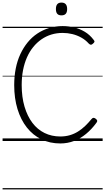

<svg xmlns="http://www.w3.org/2000/svg" viewBox="-20 -1092 815 1487"><path d="M447 19Q366 19 300.5 -13Q235 -45 188 -104.5Q141 -164 115.5 -247.5Q90 -331 90 -433Q90 -501 102 -561.5Q114 -622 137.5 -672.5Q161 -723 194 -763.5Q227 -804 269 -832Q311 -860 360.5 -875Q410 -890 465 -890Q511 -890 554.5 -879.5Q598 -869 636.5 -846Q675 -823 704 -785Q713 -775 711.5 -768.5Q710 -762 700 -754Q691 -745 683.5 -745.5Q676 -746 667 -755Q642 -783 609.5 -801Q577 -819 540.5 -828Q504 -837 465 -837Q419 -837 378 -824.5Q337 -812 301.5 -787.5Q266 -763 237.5 -728Q209 -693 189 -648Q169 -603 158.5 -549Q148 -495 148 -433Q148 -340 170 -266Q192 -192 231 -140.5Q270 -89 325 -62Q380 -35 447 -35Q487 -35 521 -45Q555 -55 584.5 -73.5Q614 -92 639.5 -116.5Q665 -141 688 -169Q696 -179 703.5 -179.5Q711 -180 722 -172Q732 -164 733 -157Q734 -150 726 -140Q690 -91 646.5 -55Q603 -19 553 0Q503 19 447 19ZM456 -973Q434 -973 423.5 -985Q413 -997 413 -1022Q413 -1047 423.5 -1059.5Q434 -1072 456 -1072Q478 -1072 489 -1059.5Q500 -1047 500 -1022Q500 -997 489 -985Q478 -973 456 -973ZM0 365H775V375H0ZM0 -20H775V0H0ZM0 -505H775V-500H0ZM0 -885H775V-875H0Z"/></svg>

Font: Playwrite GB J Guides
Style: Regular
Weight: 400
Designer: Veronika Burian, José Scaglione
Foundry: TypeTogether
Version: Version 1.003